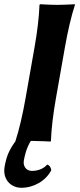

<svg xmlns="http://www.w3.org/2000/svg" viewBox="-30 -668 380 910"><path d="M212.9 139C211.2 126 206 116 193.7 112C174.2 134.8 144.4 142 121.4 142C97.6 142 82.2 124.8 82.2 102.2C82.2 99.2 82.5 96.1 83 93C86.6 72.9 93.9 35.9 115.8 0.1C119.8 0 123.7 0 127.4 0C161.4 0 208.9 3 208.9 3L211.4 0C213.5 -57 221.5 -125 234.7 -200L277.9 -445C291.1 -520 307.8 -592 325.2 -645L324.7 -648C324.7 -648 276.2 -645 241.2 -645C207.2 -645 159.7 -648 159.7 -648L157.2 -645C155.1 -588 147.1 -520 133.9 -445L90.7 -200C77.5 -125 61 -54 43.4 0L43.6 0.9C11.2 45.6 0.1 75.6 -8.1 122C-9.2 128.6 -9.8 135 -9.8 141.1C-9.8 191 27.6 222 71.3 222C130.3 222 187.1 189 212.9 139Z"/></svg>

Font: Linux Biolinum O 
Style: Bold Italic
Weight: 700
Designer: Philipp H. Poll
Foundry: Philipp H. Poll
Version: Version 1.3.2